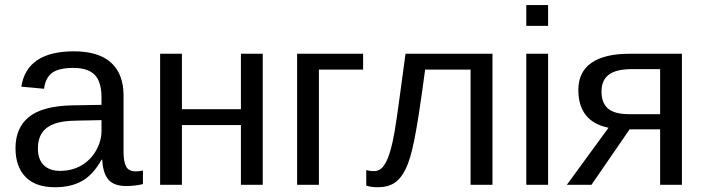

<svg xmlns="http://www.w3.org/2000/svg" viewBox="-20 -745 2838 774"><path d="M202.1 9.8Q122.6 9.8 82.5 -32.2Q42.5 -74.2 42.5 -147.5Q42.5 -229.5 96.4 -273.4Q150.4 -317.4 270.5 -320.3L389.2 -322.3V-351.1Q389.2 -415.5 361.8 -443.4Q334.5 -471.2 275.9 -471.2Q216.8 -471.2 189.9 -451.2Q163.1 -431.2 157.7 -387.2L65.9 -395.5Q88.4 -538.1 277.8 -538.1Q377.4 -538.1 427.7 -492.4Q478 -446.8 478 -360.4V-132.8Q478 -93.8 488.3 -74Q498.5 -54.2 527.3 -54.2Q541 -54.2 556.2 -57.6V-2.9Q524.4 4.9 488.3 4.9Q439.5 4.9 417.2 -20.8Q395 -46.4 392.1 -101.1H389.2Q355.5 -40.5 310.8 -15.4Q266.1 9.8 202.1 9.8ZM389.2 -260.7 293 -258.8Q231.4 -258.3 199.2 -246.1Q167 -234.4 149.9 -210Q132.8 -185.5 132.8 -146Q132.8 -103 156 -79.6Q179.2 -56.2 222.2 -56.2Q271 -56.2 308.1 -78.1Q345.7 -100.1 367.4 -138.4Q389.2 -176.8 389.2 -217.3Z M713.4 -240.7V0H625.5V-528.3H713.4V-304.7H951.2V-528.3H1039.1V0H951.2V-240.7Z M1265.6 -464.4V0H1177.7V-528.3H1443.8V-464.4Z M1615.7 -64.5Q1597.7 -26.4 1571 -8.3Q1544.4 9.8 1502.4 9.8Q1477.1 9.8 1456.5 3.4V-59.6Q1469.2 -55.2 1489.7 -55.2Q1499 -55.2 1511 -61.3Q1522.9 -67.4 1536.6 -92.5Q1550.3 -117.7 1563 -174.8Q1566.9 -192.9 1571 -216.3Q1575.2 -239.7 1580.6 -277.8Q1585.9 -315.9 1594.2 -376.2Q1602.5 -436.5 1614.7 -528.3H1965.3V0H1877V-464.4H1693.8Q1679.7 -357.9 1668.5 -286.1Q1657.2 -214.4 1649.4 -177.2Q1634.3 -102.5 1615.7 -64.5Z M2189.5 -724.6V-640.6H2101.6V-724.6ZM2189.5 -528.3V0H2101.6V-528.3Z M2518.1 -223.6 2364.3 0H2265.1L2433.1 -230Q2311.5 -254.9 2311.5 -382.3Q2311.5 -455.1 2364.3 -491.7Q2417 -528.3 2518.1 -528.3H2729V0H2641.1V-223.6ZM2517.6 -284.7H2641.1V-466.3H2526.9Q2463.4 -466.3 2434.1 -443.8Q2404.8 -421.4 2404.8 -376Q2404.8 -330.1 2430.9 -307.4Q2457 -284.7 2517.6 -284.7Z"/></svg>

Font: Arimo
Style: Regular
Weight: 400
Designer: Steve Matteson
Foundry: Monotype Imaging Inc.
Version: Version 1.33